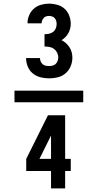

<svg xmlns="http://www.w3.org/2000/svg" viewBox="-20 -873 540 1061"><path d="M251 -440Q227 -440 203.5 -446Q180 -452 161.5 -467Q143 -482 133.5 -505Q124 -528 124 -552H201Q201 -542 205 -533Q209 -524 216 -518Q223 -512 232.5 -510Q242 -508 251 -508Q261 -508 271 -510.5Q281 -513 288 -520Q295 -527 298.5 -536.5Q302 -546 302 -556Q302 -570 295.5 -582.5Q289 -595 278 -603Q267 -611 253.5 -613.5Q240 -616 226 -616V-684Q238 -684 250.5 -686.5Q263 -689 273 -696.5Q283 -704 288 -716Q293 -728 293 -740Q293 -749 290.5 -757.5Q288 -766 282.5 -772.5Q277 -779 268.5 -782Q260 -785 251 -785Q243 -785 235 -782.5Q227 -780 221.5 -774Q216 -768 213 -760Q210 -752 210 -744Q210 -744 210 -744Q210 -744 210 -744H132Q132 -744 132 -744Q132 -744 132 -744Q132 -767 141 -788.5Q150 -810 167 -825Q184 -840 206.5 -846.5Q229 -853 251 -853Q274 -853 297 -846.5Q320 -840 337 -824.5Q354 -809 362.5 -786.5Q371 -764 371 -741Q371 -728 367.5 -714.5Q364 -701 357.5 -689.5Q351 -678 341.5 -668Q332 -658 320 -651Q333 -645 344.5 -634.5Q356 -624 364 -611.5Q372 -599 376 -584.5Q380 -570 380 -555Q380 -530 370.5 -507Q361 -484 342.5 -468Q324 -452 300 -446Q276 -440 251 -440ZM60 -308V-372H440V-308ZM262 168V72H125V5L245 -236H340V5H371V72H340V168ZM262 5V-124L198 5Z"/></svg>

Font: Iosevka SS04 Semibold
Style: Regular
Weight: 600
Monospace: yes
Designer: Belleve Invis
Foundry: Belleve Invis
Version: Version 19.0.0; ttfautohint (v1.8.4)